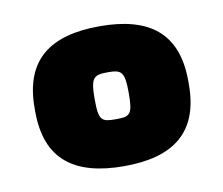

<svg xmlns="http://www.w3.org/2000/svg" viewBox="-48 -728 496 427"><g transform="rotate(-10 200.5 -514.0)"><path d="M27 -518V-510C27 -402 88 -356 201 -356C313 -356 374 -402 374 -510V-518C374 -626 313 -672 201 -672C88 -672 27 -626 27 -518ZM162 -513V-515C162 -563 169 -568 201 -568C232 -568 239 -563 239 -515V-513C239 -465 232 -462 201 -462C169 -462 162 -465 162 -513Z"/></g></svg>

Font: LT Wave Black
Style: Regular
Weight: 900
Designer: Daniel Lyons
Version: Version 2.5 (Glyphs App)